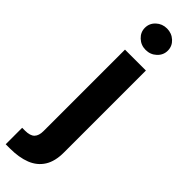

<svg xmlns="http://www.w3.org/2000/svg" viewBox="-353 -758 952 952"><g transform="rotate(45 123.5 -282.0)"><path d="M62.2 -545.9H208.8V28Q209 90.6 184.5 129.4Q160 168.2 114.3 186.2Q68.7 204.1 5.4 204.1H-24.3V88.8H-4.8Q32 88.8 47.1 73Q62.2 57.2 62.2 25.9ZM135.6 -617.1Q102.5 -617.1 78.9 -639.2Q55.3 -661.3 55.3 -692.2Q55.3 -723.8 78.9 -745.7Q102.5 -767.5 135.6 -767.5Q168.8 -767.5 192.5 -745.7Q216.1 -723.9 216.1 -692.3Q216.1 -661.3 192.5 -639.2Q168.8 -617.1 135.6 -617.1Z"/></g></svg>

Font: Adwaita Sans
Style: Regular
Weight: 400
Designer: Rasmus Andersson
Foundry: rsms
Version: Version 4.001;git-9221beed3